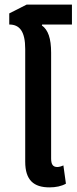

<svg xmlns="http://www.w3.org/2000/svg" viewBox="-20 -801 331 830"><path d="M194 9C221 9 246 4 265 -7L254 -86C246 -82 235 -79 228 -79C209 -79 201 -90 201 -116V-573C201 -635 188 -672 161 -691L162 -695H291V-781H95L20 -743V-695C65 -695 89 -665 89 -589V-102C89 -22 126 9 194 9Z"/></svg>

Font: Noto Sans Thai UI ExtCond SemBd
Style: Regular
Weight: 600
Width: 2
Designer: Monotype Design Team
Foundry: Monotype Imaging Inc.
Version: Version 2.000